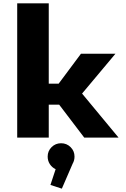

<svg xmlns="http://www.w3.org/2000/svg" viewBox="-20 -820 750 1144"><path d="M482 0 332.5 -196.5H270.5V0H82.5V-800H270.5V-321.5H329.5L462.5 -500H668L469 -262.5L686.5 0ZM424 113Q424 136 413 155L348.5 304L280.5 282L311.5 188Q290 178 277 158Q264 138 264 113Q264 80 287.2 56.8Q310.5 33.5 344 33.5Q377.5 33.5 400.8 56.8Q424 80 424 113Z"/></svg>

Font: League Mono ExtraBold
Style: Regular
Weight: 800
Width: 6
Designer: Tyler Finck
Foundry: The League of Moveable Type / Tyler Finck
Version: Version 2.210